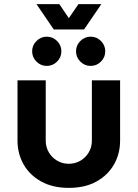

<svg xmlns="http://www.w3.org/2000/svg" viewBox="-20 -900 668 932"><path d="M314 12Q236 12 180 -19Q124 -50 94.5 -102Q65 -154 65 -217V-510H202V-217Q202 -186 217 -160.5Q232 -135 257.5 -120Q283 -105 314 -105Q345 -105 370.5 -120Q396 -135 411 -160.5Q426 -186 426 -217V-510H563V-217Q563 -154 533.5 -102Q504 -50 448.5 -19Q393 12 314 12ZM420 -580Q391 -580 370 -601Q349 -622 349 -651Q349 -680 370 -701Q391 -722 420 -722Q449 -722 470 -701Q491 -680 491 -651Q491 -622 470 -601Q449 -580 420 -580ZM207 -580Q178 -580 157 -601Q136 -622 136 -651Q136 -680 157 -701Q178 -722 207 -722Q236 -722 257 -701Q278 -680 278 -651Q278 -622 257 -601Q236 -580 207 -580ZM241 -757 157 -880H268L314 -812L361 -880H472L388 -757Z"/></svg>

Font: MuseoModerno Thin SemiBold
Style: Regular
Weight: 600
Version: Version 1.003